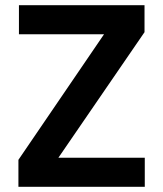

<svg xmlns="http://www.w3.org/2000/svg" viewBox="-20 -720 629 740"><path d="M51 0V-104L381 -588H53V-700H537V-596L205 -112H538V0Z"/></svg>

Font: DM Sans 11pt
Style: Bold
Weight: 700
Version: Version 4.004;gftools[0.9.30]